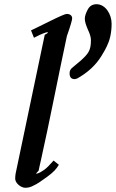

<svg xmlns="http://www.w3.org/2000/svg" viewBox="-20 -867 549 910"><path d="M100 23C113 23 126 20 140 12C154 6 175 -8 202 -28C234 -51 247 -66 259 -86L234 -106L221 -92C207 -76 194 -64 180 -56C168 -48 158 -44 152 -44H151V-45C154 -48 158 -53 163 -58C165 -67 167 -76 169 -86L174 -108C214 -286 257 -510 297 -696C314 -744 322 -772 322 -780C322 -793 312 -801 296 -801C289 -801 261 -789 211 -764C161 -739 133 -726 127 -723L141 -688L151 -693C176 -706 195 -713 206 -715V-711C206 -710 201 -707 192 -702L54 -44C53 -37 52 -29 52 -20C52 1 79 23 100 23ZM438 -847C419 -847 405 -839 396 -822C387 -805 382 -791 382 -778C382 -765 387 -749 396 -728C406 -707 411 -690 411 -677C411 -628 399 -613 363 -580L326 -549C315 -541 310 -532 310 -522C309 -502 317 -492 334 -492C337 -492 339 -493 342 -494H344C395 -522 434 -558 461 -602C474 -623 482 -638 486 -647C499 -673 509 -708 509 -755C509 -799 480 -847 438 -847Z"/></svg>

Font: fbb
Style: Bold Italic
Weight: 700
Italic angle: -12°
Designer: David J. Perry, Michael Sharpe
Version: Version 0.991